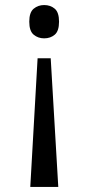

<svg xmlns="http://www.w3.org/2000/svg" viewBox="-20 -561 351 761"><path d="M155 -541Q180 -541 197 -526.5Q214 -512 214 -475Q214 -438 197 -423.5Q180 -409 155 -409Q131 -409 113.5 -423.5Q96 -438 96 -475Q96 -512 113.5 -526.5Q131 -541 155 -541ZM181 -330 211 180H100L129 -330Z"/></svg>

Font: Noto Serif Hebrew SemiCondensed
Style: Regular
Weight: 400
Width: 4
Designer: Monotype Design Team
Foundry: Monotype Imaging Inc.
Version: Version 2.004; ttfautohint (v1.8.4.7-5d5b)